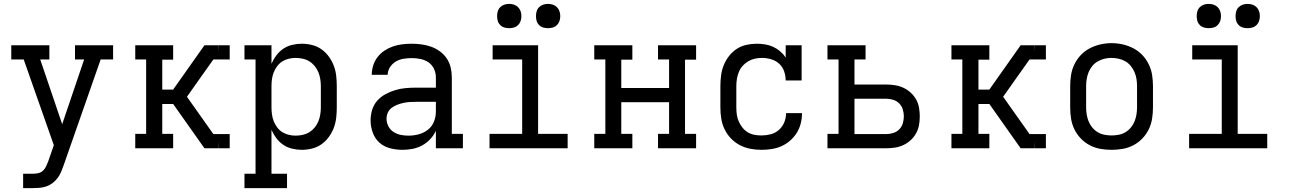

<svg xmlns="http://www.w3.org/2000/svg" viewBox="-20 -763 6640 988"><path d="M99 205V131H148Q163 131 177 128Q191 125 201.5 115Q212 105 218 91.5Q224 78 229 65L257 -16L102 -457H38V-530H234V-457H187L300 -124L413 -457H366V-530H562V-457H498L307 89Q301 106 294 122.5Q287 139 276 153.5Q265 168 250.5 179Q236 190 219 196Q202 202 184 203.5Q166 205 148 205Z M676 0V-74H732V-457H676V-530H871V-456H815V-302H871L1032 -530H1105L1106 -496V-530H1162V-457H1078L1014 -367L942 -265L1078 -73H1162V0H1106L1105 -35V0H1032L871 -228H815V-74H871V0Z M1238 205V131H1295V-457H1238V-530H1377V-435Q1387 -458 1402 -478Q1417 -498 1437.5 -512Q1458 -526 1483 -532Q1508 -538 1533 -538Q1559 -538 1585.5 -531.5Q1612 -525 1634 -509.5Q1656 -494 1672 -472Q1688 -450 1697.5 -425Q1707 -400 1710 -373.5Q1713 -347 1713 -320V-210Q1713 -183 1710 -156.5Q1707 -130 1697.5 -105Q1688 -80 1672 -58Q1656 -36 1634 -20.5Q1612 -5 1585.5 1.5Q1559 8 1533 8Q1508 8 1483 2Q1458 -4 1437.5 -18Q1417 -32 1402 -52Q1387 -72 1377 -95V131H1457V205ZM1501 -65Q1519 -65 1537.5 -69Q1556 -73 1571.5 -82.5Q1587 -92 1599 -106.5Q1611 -121 1618 -138Q1625 -155 1628 -173.5Q1631 -192 1631 -210V-320Q1631 -338 1628 -356.5Q1625 -375 1618 -392Q1611 -409 1599 -423.5Q1587 -438 1571.5 -447.5Q1556 -457 1537.5 -461Q1519 -465 1501 -465Q1483 -465 1465 -460.5Q1447 -456 1432 -446.5Q1417 -437 1406 -422Q1395 -407 1388.5 -390.5Q1382 -374 1379.5 -356Q1377 -338 1377 -320V-210Q1377 -192 1379.5 -174Q1382 -156 1388.5 -139.5Q1395 -123 1406 -108Q1417 -93 1432 -83.5Q1447 -74 1465 -69.5Q1483 -65 1501 -65Z M2051 8Q2019 8 1987.5 0Q1956 -8 1932.5 -29Q1909 -50 1898 -81Q1887 -112 1887 -143Q1887 -171 1895 -197.5Q1903 -224 1921 -244.5Q1939 -265 1963 -278Q1987 -291 2013 -299Q2039 -307 2066 -309.5Q2093 -312 2121 -312H2223V-365Q2223 -388 2213 -409Q2203 -430 2184.5 -442.5Q2166 -455 2143.5 -459.5Q2121 -464 2099 -464Q2077 -464 2056 -460.5Q2035 -457 2017 -446.5Q1999 -436 1987 -417.5Q1975 -399 1975 -378Q1975 -378 1975 -378Q1975 -378 1975 -378H1893Q1893 -378 1893 -378.5Q1893 -379 1893 -379Q1893 -403 1900.5 -426.5Q1908 -450 1923 -469.5Q1938 -489 1958.5 -502.5Q1979 -516 2002 -524Q2025 -532 2049.5 -535Q2074 -538 2099 -538Q2124 -538 2149.5 -534.5Q2175 -531 2199 -522.5Q2223 -514 2244 -498.5Q2265 -483 2279 -462Q2293 -441 2299 -416Q2305 -391 2305 -365V-74H2362V0H2223V-90Q2212 -66 2193.5 -46.5Q2175 -27 2152 -14.5Q2129 -2 2103 3Q2077 8 2051 8ZM2082 -65Q2109 -65 2135 -72Q2161 -79 2182 -95.5Q2203 -112 2213 -137Q2223 -162 2223 -189V-239H2121Q2104 -239 2088 -238Q2072 -237 2056 -233.5Q2040 -230 2024.5 -224Q2009 -218 1996 -208.5Q1983 -199 1976 -184Q1969 -169 1969 -152Q1969 -132 1978.5 -113.5Q1988 -95 2005 -84Q2022 -73 2042 -69Q2062 -65 2082 -65Z M2499 0V-74H2667V-457H2515V-530H2749V-74H2901V0ZM2800 -618Q2787 -618 2775 -621.5Q2763 -625 2754 -634Q2745 -643 2741.5 -655Q2738 -667 2738 -680Q2738 -693 2741.5 -705Q2745 -717 2754 -726Q2763 -735 2775 -739Q2787 -743 2800 -743Q2813 -743 2825 -739Q2837 -735 2846 -726Q2855 -717 2859 -705Q2863 -693 2863 -680Q2863 -667 2859 -655Q2855 -643 2846 -634Q2837 -625 2825 -621.5Q2813 -618 2800 -618ZM2600 -618Q2587 -618 2575 -621.5Q2563 -625 2554 -634Q2545 -643 2541.5 -655Q2538 -667 2538 -680Q2538 -693 2541.5 -705Q2545 -717 2554 -726Q2563 -735 2575 -739Q2587 -743 2600 -743Q2613 -743 2625 -739Q2637 -735 2646 -726Q2655 -717 2659 -705Q2663 -693 2663 -680Q2663 -667 2659 -655Q2655 -643 2646 -634Q2637 -625 2625 -621.5Q2613 -618 2600 -618Z M3038 0V-74H3095V-457H3038V-530H3234V-456H3177V-310H3423V-457H3366V-530H3562V-456H3505V-74H3562V0H3366V-74H3423V-237H3177V-74H3234V0Z M3898 8Q3869 8 3840.5 2.5Q3812 -3 3786.5 -16.5Q3761 -30 3741 -51Q3721 -72 3708.5 -98Q3696 -124 3691.5 -152.5Q3687 -181 3687 -210V-320Q3687 -347 3690.5 -374.5Q3694 -402 3704 -427Q3714 -452 3731 -474Q3748 -496 3770.5 -511Q3793 -526 3820 -532Q3847 -538 3875 -538Q3896 -538 3917.5 -534.5Q3939 -531 3958.5 -522Q3978 -513 3994.5 -499Q4011 -485 4023 -467V-530H4105V-349H4023Q4023 -373 4015 -396Q4007 -419 3989.5 -435Q3972 -451 3948.5 -458Q3925 -465 3901 -465Q3883 -465 3864.5 -461Q3846 -457 3830 -447.5Q3814 -438 3801.5 -424Q3789 -410 3782 -392.5Q3775 -375 3772 -357Q3769 -339 3769 -320V-210Q3769 -192 3771.5 -173.5Q3774 -155 3781.5 -138Q3789 -121 3800.5 -106.5Q3812 -92 3827.5 -82.5Q3843 -73 3861 -69.5Q3879 -66 3898 -66Q3922 -66 3945.5 -72Q3969 -78 3987.5 -94Q4006 -110 4015.5 -133Q4025 -156 4025 -181Q4025 -181 4025 -181Q4025 -181 4025 -181H4107Q4107 -181 4107 -181Q4107 -181 4107 -181Q4107 -154 4100.5 -128Q4094 -102 4080 -79.5Q4066 -57 4046 -39.5Q4026 -22 4001.5 -11Q3977 0 3950.5 4Q3924 8 3898 8Z M4238 0V-74H4295V-457H4238V-530H4434V-457H4377V-328H4540Q4563 -328 4585.5 -324.5Q4608 -321 4628.5 -311.5Q4649 -302 4666 -286.5Q4683 -271 4694 -251.5Q4705 -232 4709 -209.5Q4713 -187 4713 -164Q4713 -141 4709 -119Q4705 -97 4694 -77Q4683 -57 4666 -41.5Q4649 -26 4628.5 -16.5Q4608 -7 4585.5 -3.5Q4563 0 4540 0ZM4377 -73H4540Q4558 -73 4576 -78.5Q4594 -84 4607 -97Q4620 -110 4625.5 -128Q4631 -146 4631 -164Q4631 -182 4625.5 -200Q4620 -218 4607 -231Q4594 -244 4576 -249.5Q4558 -255 4540 -255H4377Z M4876 0V-74H4932V-457H4876V-530H5071V-456H5015V-302H5071L5232 -530H5305L5306 -496V-530H5362V-457H5278L5214 -367L5142 -265L5278 -73H5362V0H5306L5305 -35V0H5232L5071 -228H5015V-74H5071V0Z M5700 8Q5671 8 5642.5 3Q5614 -2 5588 -15.5Q5562 -29 5541.5 -50.5Q5521 -72 5508.5 -98Q5496 -124 5491.5 -152.5Q5487 -181 5487 -210V-320Q5487 -349 5491.5 -377.5Q5496 -406 5509 -432.5Q5522 -459 5542 -480Q5562 -501 5588 -514.5Q5614 -528 5642.5 -534.5Q5671 -541 5700 -541Q5729 -541 5757.5 -534.5Q5786 -528 5812 -514.5Q5838 -501 5858 -480Q5878 -459 5891 -432.5Q5904 -406 5908.5 -377.5Q5913 -349 5913 -320V-210Q5913 -181 5908.5 -152.5Q5904 -124 5891.5 -98Q5879 -72 5858.5 -50.5Q5838 -29 5812 -15.5Q5786 -2 5757.5 3Q5729 8 5700 8ZM5700 -66Q5718 -66 5736.5 -69.5Q5755 -73 5771 -82.5Q5787 -92 5799 -106.5Q5811 -121 5818 -138Q5825 -155 5828 -173.5Q5831 -192 5831 -210V-320Q5831 -339 5828 -357.5Q5825 -376 5817.5 -393Q5810 -410 5798 -424.5Q5786 -439 5770 -448Q5754 -457 5735.5 -461Q5717 -465 5698 -465Q5680 -465 5662 -460.5Q5644 -456 5628 -446.5Q5612 -437 5600.5 -423Q5589 -409 5582 -392Q5575 -375 5572 -356.5Q5569 -338 5569 -320V-210Q5569 -192 5572 -173.5Q5575 -155 5582 -138Q5589 -121 5601 -106.5Q5613 -92 5629 -82.5Q5645 -73 5663.5 -69.5Q5682 -66 5700 -66Z M6099 0V-74H6267V-457H6115V-530H6349V-74H6501V0ZM6400 -618Q6387 -618 6375 -621.5Q6363 -625 6354 -634Q6345 -643 6341.5 -655Q6338 -667 6338 -680Q6338 -693 6341.5 -705Q6345 -717 6354 -726Q6363 -735 6375 -739Q6387 -743 6400 -743Q6413 -743 6425 -739Q6437 -735 6446 -726Q6455 -717 6459 -705Q6463 -693 6463 -680Q6463 -667 6459 -655Q6455 -643 6446 -634Q6437 -625 6425 -621.5Q6413 -618 6400 -618ZM6200 -618Q6187 -618 6175 -621.5Q6163 -625 6154 -634Q6145 -643 6141.5 -655Q6138 -667 6138 -680Q6138 -693 6141.5 -705Q6145 -717 6154 -726Q6163 -735 6175 -739Q6187 -743 6200 -743Q6213 -743 6225 -739Q6237 -735 6246 -726Q6255 -717 6259 -705Q6263 -693 6263 -680Q6263 -667 6259 -655Q6255 -643 6246 -634Q6237 -625 6225 -621.5Q6213 -618 6200 -618Z"/></svg>

Font: Iosevka Slab Extended
Style: Regular
Weight: 400
Width: 7
Monospace: yes
Designer: Belleve Invis
Foundry: Belleve Invis
Version: Version 11.1.1; ttfautohint (v1.8.3)